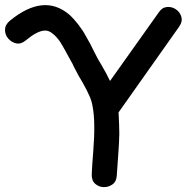

<svg xmlns="http://www.w3.org/2000/svg" viewBox="-30 -747 749 766"><path d="M436 -48Q438 -81 441.5 -126.5Q445 -172 446 -212Q446 -240 443 -300H444L685 -641Q699 -661 693.5 -680Q688 -699 671.5 -710Q655 -721 635.5 -719Q616 -717 603 -697L409 -424Q403 -437 393 -455.5Q383 -474 373.5 -490Q364 -506 361 -511L346 -540L330 -572L312 -604Q301 -625 282.5 -649Q264 -673 246 -689Q144 -775 9 -664Q-10 -648 -10 -628Q-10 -608 3 -593Q16 -578 35 -574Q54 -570 73 -586Q116 -622 146 -625Q164 -627 181 -612Q194 -602 208 -583L219 -565Q224 -557 232 -542L244 -520Q249 -512 259 -493Q268 -473 273 -465Q281 -448 300 -417Q318 -385 326 -366Q335 -347 339 -325Q346 -287 346 -247Q347 -206 342 -142Q337 -81 336 -52Q335 -27 349.5 -14Q364 -1 383.5 -0.5Q403 0 419 -11.5Q435 -23 436 -48Z"/></svg>

Font: Balsamiq Sans
Style: Regular
Weight: 400
Designer: Michael Angeles
Foundry: Balsamiq SRL
Version: Version 1.020; ttfautohint (v1.8.4.7-5d5b);gftools[0.9.26]